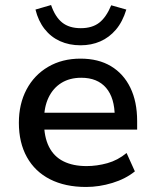

<svg xmlns="http://www.w3.org/2000/svg" viewBox="-20 -734 617 763"><path d="M322 9Q239 9 179 -21.5Q119 -52 87 -109.5Q55 -167 55 -246Q55 -321 85.5 -378.5Q116 -436 171.5 -468.5Q227 -501 300 -501Q371 -501 421 -471Q471 -441 498 -385.5Q525 -330 525 -253V-219H137V-286H453L436 -269Q436 -345 401.5 -385Q367 -425 303 -425Q257 -425 224 -404.5Q191 -384 173 -346.5Q155 -309 155 -257V-248Q155 -190 174.5 -151Q194 -112 232 -93Q270 -74 324 -74Q365 -74 406.5 -85.5Q448 -97 483 -126L516 -53Q479 -23 426.5 -7Q374 9 322 9ZM300 -554Q255 -554 218.5 -570.5Q182 -587 157 -619Q132 -651 121 -696L183 -714Q199 -667 227 -644.5Q255 -622 301 -622Q346 -622 374 -643.5Q402 -665 422 -713L482 -696Q467 -647 440.5 -616Q414 -585 378.5 -569.5Q343 -554 300 -554Z"/></svg>

Font: NunitoSans_10ptSemiBold
Style: Regular
Weight: 600
Designer: Vernon Adams
Foundry: Vernon Adams
Version: Version 3.101;gftools[0.9.27]